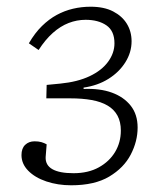

<svg xmlns="http://www.w3.org/2000/svg" viewBox="-20 -538 474 572"><path d="M192 14Q152 14 118 2.5Q84 -9 64 -29.5Q44 -50 44 -76Q44 -96 55 -106.5Q66 -117 83 -117Q95 -117 103.5 -114.5Q112 -112 119 -108L116 -70Q115 -46 136 -34Q157 -22 199 -22Q243 -22 274.5 -39.5Q306 -57 323 -85.5Q340 -114 340 -149Q340 -175 330 -193.5Q320 -212 300.5 -223.5Q281 -235 253 -240Q225 -245 190 -245H118L119 -285L160 -289Q211 -294 247 -311Q283 -328 302 -354Q321 -380 321 -409Q321 -446 297 -462.5Q273 -479 235 -479Q209 -479 184.5 -469.5Q160 -460 137.5 -440Q115 -420 95 -389L66 -409Q84 -440 105 -460.5Q126 -481 149 -493.5Q172 -506 197.5 -512Q223 -518 250 -518Q290 -518 317 -504Q344 -490 358 -467Q372 -444 372 -415Q372 -382 353.5 -352.5Q335 -323 303 -303Q271 -283 229 -277V-273Q278 -275 313.5 -262Q349 -249 369.5 -223Q390 -197 390 -158Q390 -117 369.5 -77.5Q349 -38 305.5 -12Q262 14 192 14Z"/></svg>

Font: Literata 18pt ExtraLight
Style: Italic
Weight: 250
Italic angle: -2°
Designer: Latin by Veronika Burian and Jose Scaglione. Greek by Irene Vlachou. Cyrillic by Vera Evstafieva
Foundry: TypeTogether
Version: Version 3.103;gftools[0.9.29]